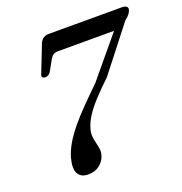

<svg xmlns="http://www.w3.org/2000/svg" viewBox="-128 -813 891 938"><g transform="rotate(-20 317.5 -344.0)"><path d="M540.5 -616 549 -605H242Q225 -605 216 -599.2Q207 -593.5 199 -580.5L168.5 -525.5Q163.5 -517 156 -511.8Q148.5 -506.5 138.5 -506.5Q127.5 -507 123.8 -513Q120 -519 126 -531.5L180.5 -670.5Q187 -684.5 198 -692.2Q209 -700 226 -700H605.5Q624.5 -700 631.2 -693Q638 -686 634 -674.5Q631.5 -666.5 624.8 -657Q618 -647.5 601 -634.5L421 -404Q373.5 -359 340.2 -322.8Q307 -286.5 287.5 -255.8Q268 -225 259.5 -195Q253.5 -174 255.2 -156Q257 -138 261.2 -121.5Q265.5 -105 268 -88.5Q270.5 -72 265.5 -54.5Q257.5 -26.5 233.5 -7.5Q209.5 11.5 174 11.5Q136 11.5 121.5 -15.5Q107 -42.5 122 -96Q132 -130 152.2 -164.2Q172.5 -198.5 202.5 -234.8Q232.5 -271 271.5 -310.8Q310.5 -350.5 357.5 -396Z"/></g></svg>

Font: Fraunces
Style: Italic
Weight: 400
Italic angle: -16°
Version: Version 1.000;[b76b70a41]